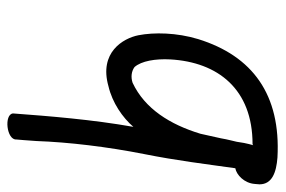

<svg xmlns="http://www.w3.org/2000/svg" viewBox="-142 -364 745 501"><g transform="rotate(90 230.5 -113.5)"><path d="M82 -258C65 -202 64 -143 72 -102C80 -62 117 1 205 -24C248 -34 287 -61 311 -89C292 18 283 131 276 225C278 249 346 242 344 216C345 202 346 196 348 164C351 80 363 -21 382 -117C399 -202 408 -277 419 -355C436 -358 458 -378 460 -406L461 -418C461 -451 430 -462 391 -465C227 -474 126 -400 82 -258ZM135 -185C142 -310 213 -400 356 -400C356 -400 359 -401 359 -402L356 -391C354 -383 352 -374 350 -359C348 -349 344 -336 341 -318L329 -264C305 -185 264 -119 196 -87C181 -82 166 -84 155 -92C139 -110 133 -147 135 -185Z"/></g></svg>

Font: Stray Cat
Style: ExBdExtObl
Weight: 800
Version: Version 1.0